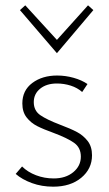

<svg xmlns="http://www.w3.org/2000/svg" viewBox="-20 -698 411 722"><path d="M39 -44 63 -72Q84 -51 115.5 -39Q147 -27 182 -27Q227 -27 255.5 -50.5Q284 -74 284 -109Q284 -143 258.5 -161Q233 -179 182 -198Q143 -212 119.5 -224Q96 -236 80 -256.5Q64 -277 64 -309Q64 -358 101.5 -386Q139 -414 195 -414Q226 -414 256.5 -405.5Q287 -397 309 -382L289 -352Q271 -368 246 -376Q221 -384 194 -384Q155 -384 131 -364.5Q107 -345 107 -314Q107 -282 131.5 -265Q156 -248 206 -229Q246 -214 269.5 -201.5Q293 -189 309.5 -168Q326 -147 326 -114Q326 -63 285.5 -29.5Q245 4 180 4Q137 4 100 -9.5Q63 -23 39 -44ZM55 -660 75 -678 194 -548 311 -678 331 -660 194 -498Z"/></svg>

Font: Ysabeau Light
Style: Regular
Weight: 300
Designer: Christian Thalmann (Catharsis Fonts)
Version: Version 0.003